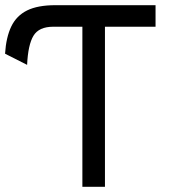

<svg xmlns="http://www.w3.org/2000/svg" viewBox="-22 -720 673 740"><path d="M295.5 0V-617H183.5Q128 -617 107 -582.2Q86 -547.5 82.5 -470L-2.5 -513Q1.5 -576.5 21.5 -618Q41.5 -659.5 82.5 -679.8Q123.5 -700 191 -700H577.5V-617H382.5V0Z"/></svg>

Font: Overpass
Style: Regular
Weight: 400
Designer: Delve Withrington, Dave Bailey, Thomas Jockin
Foundry: Delve Fonts LLC
Version: Version 4.000